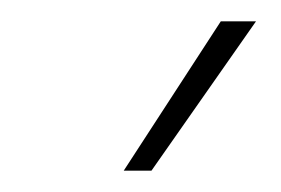

<svg xmlns="http://www.w3.org/2000/svg" viewBox="-20 -764 263 180"><path d="M96 -604 187 -744H220L122 -604Z"/></svg>

Font: Murecho Thin ExtraLight
Style: Regular
Weight: 250
Version: Version 1.010